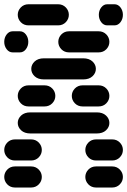

<svg xmlns="http://www.w3.org/2000/svg" viewBox="-44 -881 589 888"><path d="M25.4 -13.7H99.6Q121.1 -13.7 135.3 -28.3Q149.4 -43 149.4 -62.5Q149.4 -82 135.3 -96.7Q121.1 -111.3 99.6 -111.3H25.4Q3.9 -111.3 -10.3 -96.7Q-24.4 -82 -24.4 -62.5Q-24.4 -43 -10.3 -28.3Q3.9 -13.7 25.4 -13.7ZM400.4 -13.7H474.6Q496.1 -13.7 510.3 -28.3Q524.4 -43 524.4 -62.5Q524.4 -82 510.3 -96.7Q496.1 -111.3 474.6 -111.3H400.4Q378.9 -111.3 364.7 -96.7Q350.6 -82 350.6 -62.5Q350.6 -43 364.7 -28.3Q378.9 -13.7 400.4 -13.7ZM25.4 -138.7H99.6Q121.1 -138.7 135.3 -153.3Q149.4 -168 149.4 -187.5Q149.4 -207 135.3 -221.7Q121.1 -236.3 99.6 -236.3H25.4Q3.9 -236.3 -10.3 -221.7Q-24.4 -207 -24.4 -187.5Q-24.4 -168 -10.3 -153.3Q3.9 -138.7 25.4 -138.7ZM400.4 -138.7H474.6Q496.1 -138.7 510.3 -153.3Q524.4 -168 524.4 -187.5Q524.4 -207 510.3 -221.7Q496.1 -236.3 474.6 -236.3H400.4Q378.9 -236.3 364.7 -221.7Q350.6 -207 350.6 -187.5Q350.6 -168 364.7 -153.3Q378.9 -138.7 400.4 -138.7ZM96.7 -263.7H403.3Q430.7 -263.7 446.3 -278.3Q461.9 -293 461.9 -312.5Q461.9 -332 446.3 -346.7Q430.7 -361.3 403.3 -361.3H96.7Q69.3 -361.3 53.7 -346.7Q38.1 -332 38.1 -312.5Q38.1 -293 53.7 -278.3Q69.3 -263.7 96.7 -263.7ZM87.9 -388.7H162.1Q183.6 -388.7 197.8 -403.3Q211.9 -418 211.9 -437.5Q211.9 -457 197.8 -471.7Q183.6 -486.3 162.1 -486.3H87.9Q66.4 -486.3 52.2 -471.7Q38.1 -457 38.1 -437.5Q38.1 -418 52.2 -403.3Q66.4 -388.7 87.9 -388.7ZM337.9 -388.7H412.1Q433.6 -388.7 447.8 -403.3Q461.9 -418 461.9 -437.5Q461.9 -457 447.8 -471.7Q433.6 -486.3 412.1 -486.3H337.9Q316.4 -486.3 302.2 -471.7Q288.1 -457 288.1 -437.5Q288.1 -418 302.2 -403.3Q316.4 -388.7 337.9 -388.7ZM159.2 -513.7H340.8Q368.2 -513.7 383.8 -528.3Q399.4 -543 399.4 -562.5Q399.4 -582 383.8 -596.7Q368.2 -611.3 340.8 -611.3H159.2Q131.8 -611.3 116.2 -596.7Q100.6 -582 100.6 -562.5Q100.6 -543 116.2 -528.3Q131.8 -513.7 159.2 -513.7ZM14.6 -638.7H47.9Q64.5 -638.7 75.7 -653.3Q86.9 -668 86.9 -687.5Q86.9 -707 75.7 -721.7Q64.5 -736.3 47.9 -736.3H14.6Q-2 -736.3 -13.2 -721.7Q-24.4 -707 -24.4 -687.5Q-24.4 -668 -13.2 -653.3Q-2 -638.7 14.6 -638.7ZM275.4 -638.7H412.1Q433.6 -638.7 447.8 -653.3Q461.9 -668 461.9 -687.5Q461.9 -707 447.8 -721.7Q433.6 -736.3 412.1 -736.3H275.4Q253.9 -736.3 239.7 -721.7Q225.6 -707 225.6 -687.5Q225.6 -668 239.7 -653.3Q253.9 -638.7 275.4 -638.7ZM87.9 -763.7H224.6Q246.1 -763.7 260.3 -778.3Q274.4 -793 274.4 -812.5Q274.4 -832 260.3 -846.7Q246.1 -861.3 224.6 -861.3H87.9Q66.4 -861.3 52.2 -846.7Q38.1 -832 38.1 -812.5Q38.1 -793 52.2 -778.3Q66.4 -763.7 87.9 -763.7ZM452.1 -763.7H485.4Q502 -763.7 513.2 -778.3Q524.4 -793 524.4 -812.5Q524.4 -832 513.2 -846.7Q502 -861.3 485.4 -861.3H452.1Q435.5 -861.3 424.3 -846.7Q413.1 -832 413.1 -812.5Q413.1 -793 424.3 -778.3Q435.5 -763.7 452.1 -763.7Z"/></svg>

Font: Workbench
Style: Regular
Weight: 400
Designer: Jens Kutilek
Foundry: Jens Kutilek
Version: Version 2.001